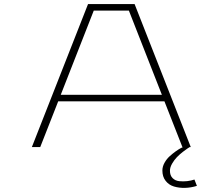

<svg xmlns="http://www.w3.org/2000/svg" viewBox="-20 -720 1090 940"><path d="M873 0 785 -224H265L177 0H136L411 -700H639L914 0H909Q905 2.5 898.5 6.5Q892 10.5 875.2 23.5Q858.5 36.5 845.8 49.8Q833 63 822.5 81.2Q812 99.5 812 116Q812 139 825 152Q838 165 857.8 167Q877.5 169 896.5 166.8Q915.5 164.5 932 159L944 190Q915 199 885.8 199.8Q856.5 200.5 831.5 193Q806.5 185.5 790.8 165.2Q775 145 775 115Q775 95.5 785.5 76.8Q796 58 810.8 44.8Q825.5 31.5 840.2 21Q855 10.5 865.5 5L876 0ZM439 -668 277.5 -256H772.5L611 -668Z"/></svg>

Font: League Mono Extended Thin
Style: Regular
Weight: 100
Width: 9
Designer: Tyler Finck
Foundry: The League of Moveable Type / Tyler Finck
Version: Version 2.210